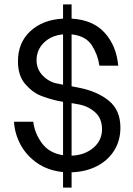

<svg xmlns="http://www.w3.org/2000/svg" viewBox="-20 -779 607 877"><path d="M307 8V78H268V7Q199 0 149.5 -34.5Q100 -69 73.5 -119Q47 -169 44 -223H132Q138 -171 171 -125.5Q204 -80 268 -70V-314L241 -319Q198 -329 162.5 -343.5Q127 -358 94.5 -396Q62 -434 62 -499Q62 -584 118.5 -636.5Q175 -689 268 -694V-759H307V-694Q406 -688 459 -628.5Q512 -569 520 -479H434Q427 -529 399.5 -572Q372 -615 307 -622V-385L342 -378Q424 -362 477 -319Q530 -276 530 -196Q530 -136 501 -90.5Q472 -45 421.5 -19.5Q371 6 307 8ZM268 -392V-622Q214 -617 180.5 -584Q147 -551 147 -504Q147 -462 176.5 -432.5Q206 -403 244 -397ZM446 -189Q446 -239 413 -267.5Q380 -296 335 -303L307 -308V-68Q366 -70 406 -103.5Q446 -137 446 -189Z"/></svg>

Font: Be Vietnam
Style: Regular
Weight: 400
Designer: Gabriel Lam
Foundry: TypeRant
Version: Version 4.000